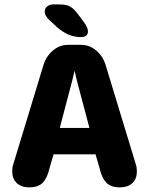

<svg xmlns="http://www.w3.org/2000/svg" viewBox="-20 -818 659 848"><path d="M108 9.5Q74.5 9.5 54.2 -9.2Q34 -28 34 -61.5Q34 -69 35 -76.5Q36 -84 38.5 -92L171 -527.5Q182.5 -568 212.8 -594Q243 -620 281 -620H338Q376 -620 406 -594Q436 -568 447.5 -527.5L580 -92Q582.5 -84 583.5 -76.5Q584.5 -69 584.5 -61.5Q584.5 -27.5 564.2 -9Q544 9.5 510.5 9.5Q469.5 9.5 449.8 -11Q430 -31.5 420.5 -72.5L402 -136.5H216.5L198 -72.5Q188.5 -31.5 168.8 -11Q149 9.5 108 9.5ZM244 -253H375L318.5 -466Q316 -477.5 313.8 -487.5Q311.5 -497.5 309.5 -505.5Q307.5 -497.5 305 -487.5Q302.5 -477.5 300 -466ZM338.5 -654Q311 -654 286 -663.8Q261 -673.5 234 -696L198.5 -729Q177.5 -747.5 177.5 -767Q177.5 -780.5 188.2 -789.5Q199 -798.5 216.5 -798.5H241Q274 -798.5 291.2 -788.2Q308.5 -778 330 -748L350 -721Q368.5 -696 368.5 -678.5Q368.5 -667 360.5 -660.5Q352.5 -654 338.5 -654Z"/></svg>

Font: Sono Monospace
Style: Bold
Weight: 700
Designer: Tyler Finck
Foundry: Tyler Finck
Version: Version 2.112